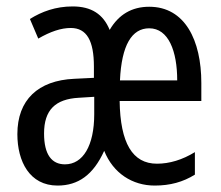

<svg xmlns="http://www.w3.org/2000/svg" viewBox="-20 -660 688 597"><path d="M444 -639C390 -639 349 -615 321 -567C301 -616 264 -640 206 -640C153 -640 110 -624 73 -601L99 -540C137 -562 170 -573 200 -573C250 -573 272 -533 272 -453V-418L211 -415C98 -410 34 -349 34 -243C34 -158 72 -83 159 -83C223 -83 270 -116 304 -191C332 -121 392 -83 461 -83C509 -83 549 -94 586 -117V-187C547 -163 507 -151 468 -151C392 -151 354 -215 352 -346H606V-402C606 -535 555 -639 444 -639ZM444 -572C504 -572 531 -501 531 -410H353C358 -520 390 -572 444 -572ZM225 -356 273 -359V-305C273 -207 238 -149 182 -149C141 -149 117 -179 117 -245C117 -318 152 -352 225 -356Z"/></svg>

Font: Noto Sans Kannada UI ExtraCondensed
Style: Regular
Weight: 400
Width: 2
Designer: Jelle Bosma - Monotype Design Team
Foundry: Monotype Imaging Inc.
Version: Version 2.005